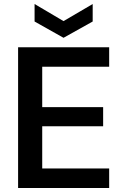

<svg xmlns="http://www.w3.org/2000/svg" viewBox="-20 -935 617 955"><path d="M70 0V-700H523V-603H190V-402H493V-307H190V-97H523V0ZM296 -747 152 -828V-915L296 -830L441 -915V-828Z"/></svg>

Font: DM Sans 17pt SemiBold
Style: Regular
Weight: 600
Version: Version 4.004;gftools[0.9.30]